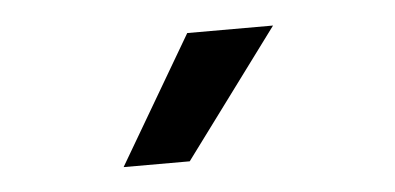

<svg xmlns="http://www.w3.org/2000/svg" viewBox="-28 -839 500 243"><g transform="rotate(-5 222.0 -717.0)"><path d="M121 -636 216 -798H325L205 -636Z"/></g></svg>

Font: Hind Medium
Style: Regular
Weight: 500
Designer: Manushi Parikh, Satya Rajpurohit
Foundry: Indian Type Foundry
Version: Version 1.201;PS 1.0;hotconv 1.0.78;makeotf.lib2.5.61930; tt